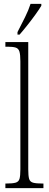

<svg xmlns="http://www.w3.org/2000/svg" viewBox="-20 -979 254 999"><path d="M8 0V-24H12Q45 -24 61 -28.5Q77 -33 81.5 -48.5Q86 -64 86 -98V-660Q86 -695 81 -711Q76 -727 61.5 -731.5Q47 -736 20 -736H8V-760H127V-98Q127 -64 131.5 -48.5Q136 -33 152 -28.5Q168 -24 201 -24H206V0ZM71 -812Q93 -855 110.5 -890Q128 -925 139 -959H195V-949Q185 -932 166 -905.5Q147 -879 124.5 -850.5Q102 -822 82 -799H71Z"/></svg>

Font: Noto Serif Tamil ExtraCondensed ExtraLight
Style: Italic
Weight: 200
Width: 2
Italic angle: -12°
Designer: Indian Type Foundry, Tom Grace, and the Monotype Design Team
Foundry: Monotype Imaging Inc.
Version: Version 2.003; ttfautohint (v1.8.4.7-5d5b)